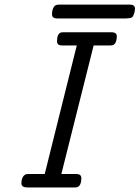

<svg xmlns="http://www.w3.org/2000/svg" viewBox="-20 -825 614 845"><path d="M74.2 -18.1Q74.2 -44.9 88.9 -55.2Q93.8 -59.1 103 -59.1H176.8L317.9 -625H252Q231 -625 231 -643.1Q231 -677.2 249 -682.1Q252.9 -683.1 261.2 -683.1H474.1Q494.1 -681.2 494.1 -666Q494.1 -637.2 480 -627.9Q476.1 -625 465.8 -625H392.1L250 -59.1H316.9Q337.9 -59.1 337.9 -41Q337.9 -6.8 318.8 -1Q314.9 0 307.1 0H101.1Q74.2 0 74.2 -18.1ZM209 -761.7Q209 -784.7 218.3 -795.9Q224.1 -804.7 239.3 -804.7H551.3Q574.2 -804.7 574.2 -786.6Q574.2 -784.7 573.2 -777.8Q572.3 -771 568.6 -761Q564.9 -751 560.1 -748Q553.2 -744.1 532.2 -743.7H231.9Q209 -743.7 209 -761.7Z"/></svg>

Font: CMU Concrete
Style: Italic
Weight: 500
Italic angle: -14.04°
Version: Version 0.7.0